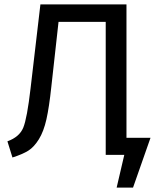

<svg xmlns="http://www.w3.org/2000/svg" viewBox="-20 -709 709 879"><path d="M559 -78H669L589 150H514L549 0H464V-609H248L215 -312Q205 -218 192.5 -162.5Q180 -107 158 -71.5Q136 -36 110 -19.5Q84 -3 37 12L14 -62Q69 -82 86.5 -124.5Q104 -167 120 -305L165 -689H559Z"/></svg>

Font: Fira Sans
Style: Regular
Weight: 400
Designer: Carrois Corporate & Edenspiekermann AG
Foundry: Carrois Corporate GbR & Edenspiekermann AG
Version: Version 4.106;PS 004.106;hotconv 1.0.70;makeotf.lib2.5.58329